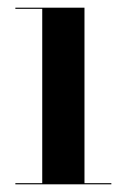

<svg xmlns="http://www.w3.org/2000/svg" viewBox="-20 -480 330 500"><path d="M20 -3H90V-457H20V-460H200V-3H270V0H20Z"/></svg>

Font: Bodoni* 72 Medium
Style: Regular
Weight: 500
Version: Version 1.002; ttfautohint (v0.97) -l 8 -r 50 -G 200 -x 14 -